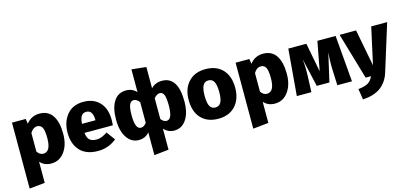

<svg xmlns="http://www.w3.org/2000/svg" viewBox="-78 -1333 4514 2129"><g transform="rotate(-15 2179.0 -268.0)"><path d="M369 -551Q469 -551 518.5 -476.5Q568 -402 568 -268Q568 -142 510 -62Q452 18 356 18Q277 18 229 -37V206L51 224V-533H209L217 -476Q276 -551 369 -551ZM299 -110Q385 -110 385 -266Q385 -357 366 -389.5Q347 -422 310 -422Q262 -422 229 -366V-153Q258 -110 299 -110Z M1127 -275Q1127 -269 1124 -215H798Q805 -154 832.5 -131.5Q860 -109 911 -109Q967 -109 1035 -156L1107 -58Q1015 18 894 18Q758 18 687.5 -58.5Q617 -135 617 -264Q617 -388 684 -469.5Q751 -551 874 -551Q991 -551 1059 -478.5Q1127 -406 1127 -275ZM952 -319V-325Q950 -436 877 -436Q840 -436 821 -410Q802 -384 797 -319Z M1775 -551Q1959 -551 1959 -266Q1959 -135 1907 -58.5Q1855 18 1769 18Q1697 18 1650 -36V206L1483 224V-37Q1436 18 1362 18Q1277 18 1225.5 -58.5Q1174 -135 1174 -266Q1174 -401 1223 -476Q1272 -551 1365 -551Q1435 -551 1483 -500V-761L1650 -743V-499Q1699 -551 1775 -551ZM1419 -108Q1454 -108 1483 -147V-384Q1453 -425 1418 -425Q1385 -425 1369 -389Q1353 -353 1353 -266Q1353 -108 1419 -108ZM1714 -108Q1780 -108 1780 -266Q1780 -354 1765 -389.5Q1750 -425 1717 -425Q1684 -425 1650 -385V-146Q1679 -108 1714 -108Z M2275 -551Q2400 -551 2471 -476Q2542 -401 2542 -266Q2542 -136 2470.5 -59Q2399 18 2275 18Q2150 18 2079 -57Q2008 -132 2008 -267Q2008 -397 2079.5 -474Q2151 -551 2275 -551ZM2191 -267Q2191 -184 2211.5 -147.5Q2232 -111 2275 -111Q2318 -111 2338.5 -148.5Q2359 -186 2359 -266Q2359 -348 2338.5 -385Q2318 -422 2275 -422Q2232 -422 2211.5 -384.5Q2191 -347 2191 -267Z M2936 -551Q3036 -551 3085.5 -476.5Q3135 -402 3135 -268Q3135 -142 3077 -62Q3019 18 2923 18Q2844 18 2796 -37V206L2618 224V-533H2776L2784 -476Q2843 -551 2936 -551ZM2866 -110Q2952 -110 2952 -266Q2952 -357 2933 -389.5Q2914 -422 2877 -422Q2829 -422 2796 -366V-153Q2825 -110 2866 -110Z M3766 -533 3811 0H3643L3636 -172Q3631 -266 3641 -379L3566 -52H3421L3346 -379Q3357 -290 3352 -172L3345 0H3178L3223 -533H3430L3494 -200L3557 -533Z M4358 -533 4192 0Q4126 215 3877 225L3858 102Q3934 94 3971 71.5Q4008 49 4029 0H3968L3812 -533H4001L4082 -111L4175 -533Z"/></g></svg>

Font: FiraGO ExtraBold
Style: Regular
Weight: 800
Designer: bBox Type
Foundry: bBox Type GmbH
Version: Version 1.001;PS 001.001;hotconv 1.0.88;makeotf.lib2.5.64775